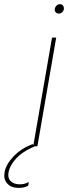

<svg xmlns="http://www.w3.org/2000/svg" viewBox="-109 -700 339 919"><path d="M140 -520H160L70 0H50ZM153 -654Q153 -664 160.5 -672Q168 -680 178 -680Q187 -680 192 -674Q197 -668 197 -660Q197 -650 189.5 -642.5Q182 -635 173 -635Q164 -635 158.5 -640.5Q153 -646 153 -654ZM-87 124Q-81 88 -45 49.5Q-9 11 47 -10L59 0Q36 9 16 21Q-20 42 -41.5 70Q-63 98 -68 124Q-73 151 -59.5 165.5Q-46 180 -21 182Q-8 183 4.5 180.5Q17 178 29 171L26 189Q15 195 2 197.5Q-11 200 -28 199Q-59 197 -76 176.5Q-93 156 -87 124Z"/></svg>

Font: Fixel Italic Variable 20240409 Display Thin
Style: Italic
Weight: 100
Italic angle: -10°
Designer: AlfaBravo + MacPaw
Foundry: Kyrylo Tkachov, Marchela Mozhyna, Serhii Makarenko, Maria Weinstein, Zakhar Kryvoshyya
Version: Version 1.211;Glyphs 3.2 (3225)